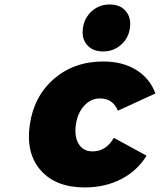

<svg xmlns="http://www.w3.org/2000/svg" viewBox="-20 -823 708 850"><path d="M111.8 -270Q129.9 -397 219 -473.9Q308.1 -550.8 437 -550.8Q522.5 -550.8 582.8 -513.7Q643.1 -476.6 668 -409.2L502 -333Q479.5 -387.2 422.9 -387.2Q382.3 -387.2 352.8 -355Q323.2 -322.8 315.9 -271Q308.6 -217.8 328.6 -185.3Q348.6 -152.8 389.2 -152.8Q450.2 -152.8 483.9 -212.9L628.9 -133.8Q587.4 -66.4 516.1 -29.8Q444.8 6.8 355 6.8Q227.1 6.8 160.4 -68.8Q93.8 -144.5 111.8 -270ZM365.2 -624.3Q340.3 -653.3 347.2 -699.2Q354 -745.1 387 -774.2Q419.9 -803.2 465.8 -803.2Q511.7 -803.2 536.6 -774.2Q561.5 -745.1 555.2 -699.2Q548.8 -653.3 515.4 -624.3Q481.9 -595.2 436 -595.2Q390.1 -595.2 365.2 -624.3Z"/></svg>

Font: Trueno ExtraBold
Style: Italic
Weight: 800
Designer: Julieta Ulanovsky
Foundry: Julieta Ulanovsky
Version: Version 3.001b | FøM Fix